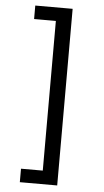

<svg xmlns="http://www.w3.org/2000/svg" viewBox="-61 -820 537 993"><g transform="rotate(5 207.5 -323.5)"><path d="M81 65H194V-712H81V-782H275V135H81Z"/></g></svg>

Font: lkorean85
Style: Book
Weight: 400
Designer: Jelle Bosma - Monotype Design Team
Foundry: Monotype Imaging Inc.
Version: Version 2.003